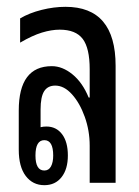

<svg xmlns="http://www.w3.org/2000/svg" viewBox="-20 -536 409 563"><path d="M110 7Q76 7 55.5 -20Q35 -47 35 -97V-212Q35 -342 132 -342Q163 -342 192.5 -318Q222 -294 240 -250H243V-333Q243 -395 222.5 -422Q202 -449 155 -449Q131 -449 103 -440.5Q75 -432 39 -411V-482Q66 -498 102 -507Q138 -516 172 -516Q319 -516 319 -343V0H243V-109Q243 -153 228.5 -193.5Q214 -234 191 -259.5Q168 -285 142 -285Q120 -285 109.5 -268.5Q99 -252 99 -215V-167Q99 -164 99 -163Q107 -165 116 -165Q145 -165 162 -142.5Q179 -120 179 -80Q179 -40 160.5 -16.5Q142 7 110 7ZM110 -36Q123 -36 129.5 -48Q136 -60 136 -80Q136 -125 110 -125Q84 -125 84 -80Q84 -36 110 -36Z"/></svg>

Font: Noto Sans Thai Looped UI Condensed
Style: Regular
Weight: 400
Width: 3
Designer: Cadson Demak Team
Foundry: Cadson Demak Co., Ltd.
Version: Version 1.000; ttfautohint (v1.8.4.7-5d5b)